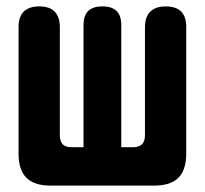

<svg xmlns="http://www.w3.org/2000/svg" viewBox="-20 -580 640 600"><path d="M138 0Q87 0 62.5 -24.5Q38 -49 38 -100V-496Q38 -528 54.5 -544Q71 -560 103 -560Q135 -560 151 -543.5Q167 -527 167 -495V-157Q167 -139 175.5 -129.5Q184 -120 203 -120H241V-501Q241 -531 255.5 -545.5Q270 -560 300 -560Q330 -560 344.5 -545.5Q359 -531 359 -501V-120H396Q415 -120 424 -129.5Q433 -139 433 -157V-495Q433 -527 449.5 -543.5Q466 -560 498 -560Q530 -560 546 -544Q562 -528 562 -496V-100Q562 -49 537.5 -24.5Q513 0 462 0Z"/></svg>

Font: Maple Mono NL ExtraBold
Style: Regular
Weight: 800
Monospace: yes
Designer: subframe7536
Version: Version 7.000